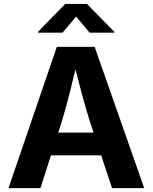

<svg xmlns="http://www.w3.org/2000/svg" viewBox="-20 -969 787 989"><path d="M23.8 0 272.7 -727.5H467.6L722.8 0H557.1L440.5 -351Q419.3 -418.9 397.7 -499.9Q376.1 -580.8 352.2 -676.2H384.5Q361.3 -580.3 341.1 -499Q320.9 -417.6 300.8 -351L188.4 0ZM179.3 -168.8V-285.8H567.3V-168.8ZM302.4 -800.8H175.1V-804.4L315.9 -948.7H428.2L569.2 -804.4V-800.8H441.5L372.1 -883.8Z"/></svg>

Font: Inter Variable LoSnoCo
Style: Regular
Weight: 400
Designer: Rasmus Andersson
Foundry: rsms
Version: Version 4.000;git-a52131595; featfreeze: case,dlig,ss01,ss02